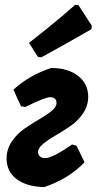

<svg xmlns="http://www.w3.org/2000/svg" viewBox="-20 -757 397 788"><path d="M288 -737 302 -736 357 -651 355 -637Q244 -573 150 -522L136 -523L99 -581Q217 -673 288 -737ZM161 11Q89 9 48 -22Q7 -53 7 -107Q7 -144 28 -175.5Q49 -207 79 -228Q109 -249 139.5 -266.5Q170 -284 191 -301Q212 -318 212 -334Q212 -358 185 -358Q165 -358 84 -318L66 -321L35 -389Q101 -449 190 -478Q259 -478 300.5 -445.5Q342 -413 342 -360Q342 -323 321 -292Q300 -261 269.5 -240Q239 -219 208.5 -201.5Q178 -184 157 -166.5Q136 -149 136 -133Q136 -123 143.5 -115.5Q151 -108 165 -108Q195 -108 276 -164L294 -159L327 -91Q262 -23 161 11Z"/></svg>

Font: Alegreya Sans ExtraBold
Style: Italic
Weight: 800
Italic angle: -7°
Designer: Juan Pablo del Peral
Foundry: Huerta Tipografica
Version: Version 2.007